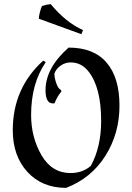

<svg xmlns="http://www.w3.org/2000/svg" viewBox="-20 -897 642 932"><path d="M375 -731 169 -806Q168 -816 173.5 -837.5Q179 -859 184 -868Q204 -875 226 -877Q301 -787 383 -751ZM301 15Q184 15 113 -62.5Q42 -140 42 -265Q42 -469 190 -603L202 -595Q131 -492 131 -339Q131 -230 181.5 -143.5Q232 -57 322 -57Q381 -57 421 -92Q471 -184 471 -310Q471 -475 408 -552Q374 -594 323 -594Q297 -594 275 -579Q253 -564 244 -540Q244 -520 253 -493.5Q262 -467 276 -460L278 -453Q256 -426 245 -396Q243 -395 237 -395Q201 -395 201 -459Q201 -567 313 -666Q435 -666 497.5 -593Q560 -520 560 -384.5Q560 -249 491.5 -140.5Q423 -32 301 15Z"/></svg>

Font: Almendra SC
Style: Regular
Weight: 400
Designer: Ana Sanfelippo
Foundry: Ana Sanfelippo
Version: Version 1.003